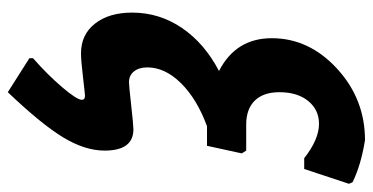

<svg xmlns="http://www.w3.org/2000/svg" viewBox="-246 -500 933 480"><g transform="rotate(90 220.0 -260.5)"><path d="M211 186 126 132V123Q168 86 199 49.5Q230 13 230 1Q230 -7 220 -7Q216 -7 173.5 -2Q131 3 114 3Q67 3 39.5 -32Q12 -67 12 -125Q12 -193 50.5 -249.5Q89 -306 158 -342Q76 -384 76 -474Q76 -567 152 -637Q228 -707 331 -707Q393 -697 436 -676L440 -667L403 -555H376Q329 -592 290 -592Q255 -592 233 -565Q211 -538 211 -493Q211 -453 232 -431.5Q253 -410 292 -410H357L364 -399L345 -312H304H296Q228 -287 188.5 -247Q149 -207 149 -163Q149 -142 159 -129.5Q169 -117 186 -117Q195 -117 244 -122.5Q293 -128 304 -128Q357 -128 357 -56Q357 -7 324 47.5Q291 102 211 186Z"/></g></svg>

Font: Alegreya Sans SC ExtraBold
Style: Italic
Weight: 800
Italic angle: -7°
Designer: Juan Pablo del Peral
Foundry: Huerta Tipografica
Version: Version 2.007